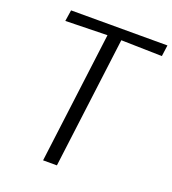

<svg xmlns="http://www.w3.org/2000/svg" viewBox="-136 -850 856 953"><g transform="rotate(20 292.5 -373.5)"><path d="M200 0 288 -693 67 -688 76 -747H585L577 -688L361 -693L273 0Z"/></g></svg>

Font: Koeln Type Sans Light
Style: Italic
Weight: 300
Italic angle: -7.5°
Designer: Eben Sorkin
Foundry: Eben Sorkin
Version: Version 2.001